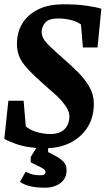

<svg xmlns="http://www.w3.org/2000/svg" viewBox="-25 -680 492 894"><path d="M185 194Q145 194 117 187.5Q89 181 68 167L94 120Q105 125 120.5 130.5Q136 136 164 136Q176 136 181.5 132Q187 128 187 122Q187 116 183 111Q179 106 165 99L118 76V51L144 9Q86 4 47.5 -10.5Q9 -25 -5 -33L14 -211H85L95 -92Q110 -77 142 -66.5Q174 -56 210 -56Q253 -56 275.5 -78.5Q298 -101 298 -138Q298 -155 289 -172.5Q280 -190 259.5 -213Q239 -236 203 -266Q162 -302 134 -328.5Q106 -355 88 -378Q70 -401 62 -424.5Q54 -448 54 -478Q54 -529 78.5 -570Q103 -611 151.5 -635.5Q200 -660 272 -660Q332 -660 378 -653.5Q424 -647 447 -639L429 -459H361L352 -566Q335 -579 306.5 -586.5Q278 -594 246 -594Q201 -594 185 -574Q169 -554 169 -531Q169 -517 176.5 -502Q184 -487 206 -465.5Q228 -444 269 -408Q305 -377 337.5 -344.5Q370 -312 391 -276Q412 -240 412 -197Q412 -136 384.5 -90.5Q357 -45 309.5 -19Q262 7 199 10V28L233 46Q254 57 269.5 72Q285 87 285 112Q285 140 271 158Q257 176 234.5 185Q212 194 185 194Z"/></svg>

Font: Faustina
Style: Bold Italic
Weight: 700
Italic angle: -8°
Designer: Alfonso Garcia
Foundry: http://www.omnibus-type.com
Version: Version 1.200